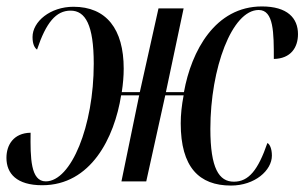

<svg xmlns="http://www.w3.org/2000/svg" viewBox="-34 -563 945 596"><path d="M97 12C248 12 321 -135 342 -267H398L343 0H420L479 -267H536C530 -236 527 -207 527 -180C527 -44 584 13 683 13C757 13 810 -34 810 -80C810 -102 803 -116 796 -119C767 -35 738 1 692 1C646 1 619 -40 619 -163C619 -351 686 -532 769 -532C816 -532 816 -461 816 -380C869 -381 891 -416 891 -457C891 -507 858 -543 779 -543C634 -543 560 -405 537 -277H481L536 -537H458L400 -277H344C348 -303 350 -327 350 -350C350 -473 296 -542 194 -542C122 -542 67 -496 67 -448C67 -425 74 -414 81 -409C109 -493 140 -530 185 -530C231 -530 257 -486 257 -365C257 -172 187 0 108 0C61 0 60 -73 61 -151C8 -150 -14 -113 -14 -73C-14 -24 18 12 97 12Z"/></svg>

Font: Noto Serif Display ExtraCondensed Medium
Style: Italic
Weight: 500
Width: 2
Italic angle: -12°
Designer: Monotype Design Team
Foundry: Monotype Imaging Inc.
Version: Version 2.009